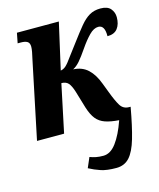

<svg xmlns="http://www.w3.org/2000/svg" viewBox="-115 -627 779 938"><g transform="rotate(-15 274.5 -158.5)"><path d="M357 228Q309 228 279 218Q249 208 221 193L243 142Q259 148 274.5 151Q290 154 311 154Q347 154 376.5 114.5Q406 75 430 6Q388 3 360.5 -6.5Q333 -16 316 -37Q299 -58 287 -96L261 -183Q251 -215 239 -228.5Q227 -242 204 -242L153 0H16L97 -388Q102 -409 105 -425.5Q108 -442 108 -452Q108 -471 97 -478Q86 -485 65 -485H48L58 -536H270L217 -302Q231 -304 243.5 -315Q256 -326 280 -360L323 -417Q355 -460 378.5 -488.5Q402 -517 426 -531Q450 -545 482 -545Q518 -545 533.5 -526.5Q549 -508 549 -483Q549 -448 532.5 -426.5Q516 -405 481 -405Q482 -461 449 -461Q426 -461 402.5 -437Q379 -413 355 -378Q329 -340 312 -320.5Q295 -301 277 -292Q322 -290 351 -263Q380 -236 398 -187L416 -140Q434 -92 449 -67.5Q464 -43 494 -43H501Q484 52 466.5 112Q449 172 423.5 200Q398 228 357 228Z"/></g></svg>

Font: Noto Serif Condensed
Style: Bold Italic
Weight: 700
Width: 3
Italic angle: -12°
Designer: Monotype Design Team
Foundry: Monotype Imaging Inc.
Version: Version 2.014